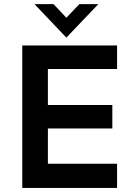

<svg xmlns="http://www.w3.org/2000/svg" viewBox="-20 -932 662 952"><path d="M560.5 0H90.5V-706.5H560.5V-590H217.5V-411.5H537V-295H217.5V-120H560.5ZM309 -745.5 151 -911.5H245.5L309 -844L373.5 -911.5H467.5Z"/></svg>

Font: Acari Sans
Style: Bold
Weight: 700
Designer: Alfredo Marco Pradil and Stefan Peev (font) & Cristiano Sobral (main changes)
Foundry: Alfredo Marco Pradil and Stefan Peev (font) & Cristiano Sobral (main changes)
Version: Version 1.063; ttfautohint (v1.8.3)